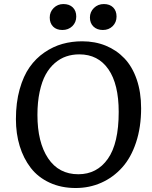

<svg xmlns="http://www.w3.org/2000/svg" viewBox="-20 -920 757 954"><path d="M227.1 -833Q227.1 -860.8 246.8 -880.4Q266.6 -899.9 294.9 -899.9Q324.7 -899.9 341.8 -883.1Q358.9 -866.2 358.9 -837.9Q358.9 -809.1 339.4 -790Q319.8 -771 290 -771Q260.7 -771 243.9 -787.8Q227.1 -804.7 227.1 -833ZM559.1 -837.9Q559.1 -809.1 539.8 -790Q520.5 -771 491.2 -771Q461.9 -771 444.3 -788.1Q426.8 -805.2 426.8 -833Q426.8 -860.8 446.8 -880.4Q466.8 -899.9 496.1 -899.9Q525.4 -899.9 542.2 -883.1Q559.1 -866.2 559.1 -837.9ZM59.1 -328.1Q59.1 -410.2 77.6 -476.3Q96.2 -542.5 127.2 -586.4Q158.2 -630.4 201.2 -659.7Q244.1 -689 290.5 -701.9Q336.9 -714.8 388.2 -714.8Q452.1 -714.8 505.4 -693.1Q558.6 -671.4 597.9 -630.4Q637.2 -589.4 659.2 -525.6Q681.2 -461.9 681.2 -381.8Q681.2 -288.1 656 -212.2Q630.9 -136.2 586.4 -87.2Q542 -38.1 483.2 -12Q424.3 14.2 356 14.2Q283.7 14.2 226.3 -12.5Q168.9 -39.1 132.8 -85.9Q96.7 -132.8 77.9 -194.3Q59.1 -255.9 59.1 -328.1ZM166 -349.1Q166 -212.9 219 -133.5Q272 -54.2 369.1 -54.2Q461.9 -54.2 515.9 -130.9Q569.8 -207.5 569.8 -363.8Q569.8 -502 518.6 -575.9Q467.3 -649.9 374 -649.9Q339.4 -649.9 309.1 -639.6Q278.8 -629.4 252.2 -606.4Q225.6 -583.5 206.8 -549.3Q188 -515.1 177 -463.9Q166 -412.6 166 -349.1Z"/></svg>

Font: Literata Book Medium
Style: Italic
Weight: 500
Italic angle: -3°
Designer: Latin by Veronika Burian and Jose Scaglione. Greek by Irene Vlachou. Cyrillic by Vera Evstafieva
Foundry: TypeTogether
Version: Version 1.003;PS 001.003;hotconv 1.0.88;makeotf.lib2.5.64775